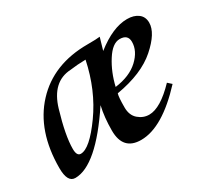

<svg xmlns="http://www.w3.org/2000/svg" viewBox="-102 -658 931 845"><g transform="rotate(-30 364.0 -236.0)"><path d="M141.6 -70.3Q187 -70.3 262.2 -175.3Q337.4 -280.3 366.2 -418.9Q322.3 -418 287.1 -413.1Q190.9 -408.2 156 -291Q121.1 -173.8 121.1 -106.4Q121.1 -70.3 141.6 -70.3ZM420.9 -248.5Q496.6 -258.3 539.6 -298.3Q582.5 -338.4 582.5 -384.8Q582.5 -422.4 541 -422.4Q504.4 -422.4 470.5 -368.9Q436.5 -315.4 420.9 -248.5ZM402.3 9.8Q310.5 9.8 310.5 -90.3Q310.5 -157.2 323.2 -212.4Q175.3 9.8 67.4 9.8Q27.8 9.8 27.8 -63Q27.8 -251.5 130.4 -362.1Q232.9 -472.7 407.2 -472.7Q454.6 -472.7 470.7 -475.1Q460.9 -443.8 452.6 -413.1Q540.5 -482.4 613.3 -482.4Q647.5 -482.4 668.9 -466.3Q690.4 -450.2 690.4 -419.9Q690.4 -368.2 618.9 -305.2Q547.4 -242.2 415 -219.7Q409.7 -204.1 409.7 -150.9Q409.7 -110.8 434.1 -89.8Q458.5 -68.8 488.8 -68.8Q545.9 -68.8 625.5 -151.9L644.5 -134.8Q510.7 9.8 402.3 9.8Z"/></g></svg>

Font: Kelvinch
Style: Italic
Weight: 400
Italic angle: -10°
Designer: Paul James Miller
Foundry: High-Logic / Made with FontCreator
Version: Version 3.40;July 22, 2017;FontCreator 11.0.0.2388 64-bit